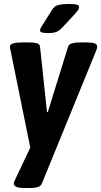

<svg xmlns="http://www.w3.org/2000/svg" viewBox="-20 -738 508 964"><path d="M104 206Q75 206 62 200Q49 194 49 184Q49 180 51 175.5Q53 171 55 166L132 3L33 -485Q30 -497 30 -504Q30 -525 91 -525H130Q151 -525 165.5 -520.5Q180 -516 181 -504L216 -175H220L322 -504Q326 -516 342 -520.5Q358 -525 380 -525H414Q443 -525 455.5 -520Q468 -515 468 -504Q468 -496 463 -484L190 184Q184 197 169 201.5Q154 206 133 206ZM221 -572Q198 -572 189.5 -575.5Q181 -579 181 -585Q181 -591 184.5 -597.5Q188 -604 195 -615L239 -685Q246 -697 254.5 -704Q263 -711 279.5 -714.5Q296 -718 327 -718Q355 -718 366 -714.5Q377 -711 377 -703Q377 -694 369 -683.5Q361 -673 349 -660L295 -602Q279 -585 264.5 -578.5Q250 -572 221 -572Z"/></svg>

Font: Asap Semi Condensed Semi Condensed Regular
Style: Bold Italic
Weight: 700
Width: 4
Italic angle: -6°
Designer: Pablo Cosgaya
Foundry: Omnibus-Type
Version: Version 3.001; ttfautohint (v1.8.4.7-5d5b)